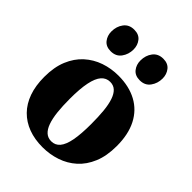

<svg xmlns="http://www.w3.org/2000/svg" viewBox="-225 -908 1038 1038"><g transform="rotate(45 294.0 -389.0)"><path d="M23 -264.5Q23 -339 45.5 -393.2Q68 -447.5 107.2 -483Q146.5 -518.5 196.8 -535.8Q247 -553 302.5 -553Q383.5 -553 442.5 -521.2Q501.5 -489.5 533.2 -428Q565 -366.5 565 -277Q565 -201.5 542.2 -147Q519.5 -92.5 480.5 -57.5Q441.5 -22.5 391 -5.5Q340.5 11.5 285 11.5Q225 11.5 176.8 -6.5Q128.5 -24.5 94 -59.5Q59.5 -94.5 41.2 -146Q23 -197.5 23 -264.5ZM296 -44.5Q326 -44.5 345.2 -67.2Q364.5 -90 373.8 -138.5Q383 -187 383 -263Q383 -318.5 378.8 -362.2Q374.5 -406 364.2 -436Q354 -466 337 -481.8Q320 -497.5 294.5 -497.5Q264.5 -497.5 244.5 -474.8Q224.5 -452 214.5 -403.8Q204.5 -355.5 204.5 -278.5Q204.5 -222.5 209.2 -179Q214 -135.5 224.8 -105.5Q235.5 -75.5 253 -60Q270.5 -44.5 296 -44.5ZM178.5 -616Q143 -616 124.5 -639.2Q106 -662.5 106 -694.5Q106 -733.5 127 -761.2Q148 -789 186.5 -789H187.5Q223 -789 241.5 -765.8Q260 -742.5 260 -710.5Q260 -673 239.2 -644.5Q218.5 -616 179 -616ZM400.5 -616Q365 -616 346.5 -639.2Q328 -662.5 328 -694.5Q328 -733.5 349 -761.2Q370 -789 409 -789H409.5Q445 -789 463.5 -765.8Q482 -742.5 482 -710.5Q482 -673 461.2 -644.5Q440.5 -616 401.5 -616Z"/></g></svg>

Font: Merriweather 60pt Black
Style: Regular
Weight: 900
Version: Version 2.100